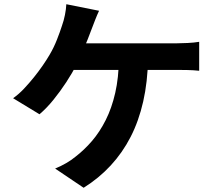

<svg xmlns="http://www.w3.org/2000/svg" viewBox="-20 -834 1040 909"><path d="M449 -783Q440 -764 431 -741Q422 -718 416 -702Q407 -677 394.5 -646Q382 -615 368.5 -583.5Q355 -552 341 -526Q322 -488 293.5 -444.5Q265 -401 233 -361.5Q201 -322 167 -293L42 -369Q69 -388 93.5 -414Q118 -440 140.5 -468Q163 -496 182 -523.5Q201 -551 215 -575Q235 -609 249.5 -646Q264 -683 273 -711Q282 -736 287.5 -763.5Q293 -791 294 -814ZM291 -629Q308 -629 341 -629Q374 -629 418 -629Q462 -629 510.5 -629Q559 -629 607.5 -629Q656 -629 698.5 -629Q741 -629 772.5 -629Q804 -629 819 -629Q839 -629 869 -630.5Q899 -632 923 -636V-499Q895 -502 865.5 -502.5Q836 -503 819 -503Q802 -503 762 -503Q722 -503 669 -503Q616 -503 557.5 -503Q499 -503 444 -503Q389 -503 346 -503Q303 -503 280 -503ZM681 -557Q679 -446 658 -353.5Q637 -261 598.5 -186Q560 -111 504 -50.5Q448 10 376 55L241 -36Q268 -47 293 -61.5Q318 -76 336 -91Q379 -124 415.5 -166.5Q452 -209 480.5 -265.5Q509 -322 525.5 -394Q542 -466 543 -557Z"/></svg>

Font: Farlight84_Sys_V01
Style: Bold
Weight: 700
Designer: Monotype Design Team, Nadine Chahine and Nizar Qandah
Foundry: Monotype Imaging Inc.
Version: Version 2.004;October 31, 2024;FontCreator 14.0.0.2814 64-bi